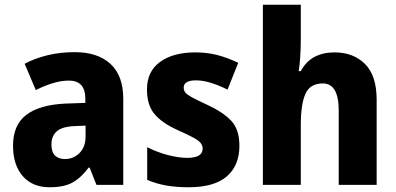

<svg xmlns="http://www.w3.org/2000/svg" viewBox="-20 -780 1672 810"><path d="M295 -560Q392 -560 446 -510.5Q500 -461 500 -363V0H387L358 -73H354Q322 -30 286 -10Q250 10 189 10Q117 10 76 -37Q35 -84 35 -165Q35 -253 91 -295.5Q147 -338 256 -343L340 -346V-363Q340 -440 271 -440Q239 -440 204 -429.5Q169 -419 131 -400L84 -511Q127 -534 180.5 -547Q234 -560 295 -560ZM296 -248Q242 -246 219.5 -226Q197 -206 197 -171Q197 -138 212.5 -123.5Q228 -109 254 -109Q290 -109 315.5 -134.5Q341 -160 341 -204V-250Z M990 -165Q990 -82 937 -36Q884 10 776 10Q725 10 683.5 3Q642 -4 601 -21V-159Q642 -138 688 -126Q734 -114 770 -114Q835 -114 835 -153Q835 -165 827.5 -175.5Q820 -186 797.5 -198.5Q775 -211 730 -231Q665 -260 632.5 -298Q600 -336 600 -402Q600 -479 655.5 -519Q711 -559 804 -559Q853 -559 896 -548Q939 -537 985 -515L940 -402Q906 -419 871.5 -430Q837 -441 807 -441Q755 -441 755 -410Q755 -398 762.5 -389Q770 -380 791.5 -368.5Q813 -357 856 -337Q919 -308 954.5 -271.5Q990 -235 990 -165Z M1249 -619Q1249 -575 1246.5 -539Q1244 -503 1240 -480H1249Q1271 -521 1307 -540Q1343 -559 1391 -559Q1471 -559 1520 -510Q1569 -461 1569 -359V0H1409V-313Q1409 -428 1342 -428Q1288 -428 1268.5 -384Q1249 -340 1249 -253V0H1089V-760H1249Z"/></svg>

Font: Noto Sans Devanagari SemiCondensed ExtraBold
Style: Regular
Weight: 800
Width: 4
Designer: Jelle Bosma - Monotype Design Team
Foundry: Monotype Imaging Inc.
Version: Version 2.004; ttfautohint (v1.8.4.7-5d5b)